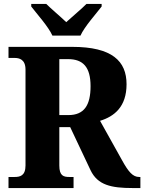

<svg xmlns="http://www.w3.org/2000/svg" viewBox="-20 -951 730 971"><path d="M245 -771H387C407 -816 465 -880 494 -918V-931H417C395 -908 344 -866 315 -839C287 -866 237 -908 214 -931H138V-918C167 -880 225 -816 245 -771ZM23 0H352V-56H331C301 -56 280 -62 280 -114V-308H335L438 -90C474 -15 542 0 651 0H690V-56H684C652 -56 630 -81 597 -141L486 -340C558 -362 620 -411 620 -525C620 -642 547 -714 345 -714H23V-658H54C77 -658 109 -651 109 -599V-114C109 -62 81 -56 54 -56H23ZM326 -369H280V-652H324C400 -652 438 -612 438 -515C438 -418 405 -369 326 -369Z"/></svg>

Font: Noto Serif Hebrew SemiCondensed ExtraBold
Style: Regular
Weight: 800
Width: 4
Designer: Monotype Design Team
Foundry: Monotype Imaging Inc.
Version: Version 2.004